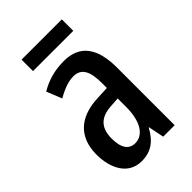

<svg xmlns="http://www.w3.org/2000/svg" viewBox="-212 -765 853 853"><g transform="rotate(-45 215.0 -338.5)"><path d="M348 -687H95V-615H348ZM223 -550C167 -550 116 -536 72 -509L101 -437C141 -460 175 -472 205 -472C254 -472 274 -436 274 -361V-330L211 -327C97 -322 32 -262 32 -153C32 -68 69 10 154 10C213 10 251 -18 281 -74H283L298 0H370V-362C370 -483 325 -550 223 -550ZM230 -260 275 -263V-209C275 -121 242 -67 190 -67C152 -67 130 -95 130 -156C130 -222 162 -256 230 -260Z"/></g></svg>

Font: Noto Sans Hebrew ExtraCondensed Medium
Style: Regular
Weight: 500
Width: 2
Designer: Monotype Design Team
Foundry: Monotype Imaging Inc.
Version: Version 2.004